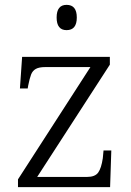

<svg xmlns="http://www.w3.org/2000/svg" viewBox="-20 -770 541 790"><path d="M54 -32 352 -494H166Q141 -494 127.5 -486.5Q114 -479 108 -463.5Q102 -448 96 -418L94 -406H62L71 -536H432V-504L133 -42H338Q371 -42 384 -60Q397 -78 403 -119L406 -151H438L433 0H54ZM213 -698Q213 -750 254 -750Q296 -750 296 -698Q296 -646 254 -646Q213 -646 213 -698Z"/></svg>

Font: Noto Serif Light
Style: Regular
Weight: 300
Designer: Monotype Design Team
Foundry: Monotype Imaging Inc.
Version: Version 1.001